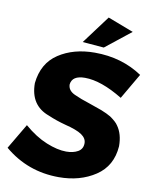

<svg xmlns="http://www.w3.org/2000/svg" viewBox="-116 -996 861 1080"><g transform="rotate(10 314.5 -455.5)"><path d="M295 11Q117 11 -17 -102L68 -246Q133 -190 197 -164Q261 -138 311 -138Q351 -138 378 -153.5Q405 -169 405 -202Q405 -230 376 -249.8Q347 -269.5 280 -286Q227 -300 181 -320Q71 -359 71 -487Q83 -602 168 -658Q253 -714 374 -714Q528 -714 646 -635L561 -489Q436 -565 344 -565Q271 -565 265 -514Q265 -479 304 -461Q343 -443 391 -428L465 -402Q502 -387 516 -378L520 -376Q555 -352 567 -333Q599 -289 599 -219Q591 -105 503.5 -47Q416 11 295 11ZM418 -751 296 -761 416 -922 563 -866Z"/></g></svg>

Font: Argentum Novus
Style: Bold Italic
Weight: 700
Designer: Julieta Ulanovsky (font) & Cristiano Sobral (main changes)
Foundry: Julieta Ulanovsky (font) & Cristiano Sobral (main changes)
Version: Version 3.00;November 27, 2020;FontCreator 13.0.0.2655 64-bi